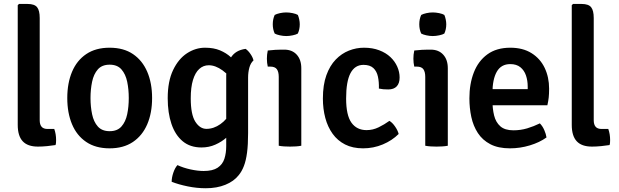

<svg xmlns="http://www.w3.org/2000/svg" viewBox="-20 -756 3212 996"><path d="M261.5 -87Q271 -60.5 271 -29.5Q271 -23 270.5 -16Q270 -9 268 -3.5Q249.5 -0.5 224.5 2Q199.5 4.5 177 4.5Q123.5 4.5 97.8 -23.2Q72 -51 72 -108V-729L78.5 -735.5H123Q159 -735.5 172.5 -718.5Q186 -701.5 186 -662.5V-132Q186 -110 195.8 -98.5Q205.5 -87 227 -87Z M769 -247.5Q769 -170 743.8 -111.2Q718.5 -52.5 669.5 -19.5Q620.5 13.5 548.5 13.5Q476 13.5 427 -19.8Q378 -53 353.5 -111.8Q329 -170.5 329 -247.5Q329 -325 353.8 -383.8Q378.5 -442.5 427.5 -475.5Q476.5 -508.5 548.5 -508.5Q621.5 -508.5 670.2 -475.2Q719 -442 744 -383.2Q769 -324.5 769 -247.5ZM449.5 -247.5Q449.5 -202.5 457.8 -163.2Q466 -124 487.5 -99.8Q509 -75.5 549 -75.5Q588.5 -75.5 610 -99.8Q631.5 -124 639.8 -163.2Q648 -202.5 648 -247.5Q648 -292.5 639.8 -332Q631.5 -371.5 610 -396Q588.5 -420.5 549 -420.5Q509 -420.5 487.5 -396Q466 -371.5 457.8 -332Q449.5 -292.5 449.5 -247.5Z M1295 -442.5Q1280 -429 1273.5 -405Q1267 -381 1267 -353.5V-65.5Q1267 -5 1261.5 36.2Q1256 77.5 1245.2 105.2Q1234.5 133 1218.5 152.5Q1193.5 184.5 1149.2 202.5Q1105 220.5 1047.5 220.5Q1001 220.5 953.5 210.8Q906 201 870.5 187Q870.5 165.5 879 140.2Q887.5 115 900.5 100.5Q932 115 969 123Q1006 131 1036.5 131Q1083.5 131 1109 114Q1134.5 97 1144 67.8Q1153.5 38.5 1153.5 2V-366Q1153.5 -417.5 1177.2 -456.5Q1201 -495.5 1254 -502.5Q1267 -494 1279.2 -476.2Q1291.5 -458.5 1295 -442.5ZM850 -246.5Q850 -334.5 878 -392.8Q906 -451 950.2 -479.8Q994.5 -508.5 1043.5 -508.5Q1088.5 -508.5 1121.2 -494.8Q1154 -481 1176.8 -460Q1199.5 -439 1215.5 -418L1198.5 -319.5Q1171.5 -364 1134.5 -390.8Q1097.5 -417.5 1063 -417.5Q1034.5 -417.5 1013.5 -398.2Q992.5 -379 981 -341Q969.5 -303 969.5 -246Q969.5 -162 993.2 -124.8Q1017 -87.5 1051 -87.5Q1088.5 -87.5 1123.2 -112Q1158 -136.5 1178 -177L1195.5 -90Q1181 -66 1155.8 -43.2Q1130.5 -20.5 1097.2 -5.8Q1064 9 1025.5 9Q966.5 9 927.8 -23.2Q889 -55.5 869.5 -113Q850 -170.5 850 -246.5Z M1543 0Q1530.5 2.5 1515.2 3.5Q1500 4.5 1484.5 4.5Q1469 4.5 1453.8 3.5Q1438.5 2.5 1426 0V-357Q1426 -383.5 1416.2 -397Q1406.5 -410.5 1381.5 -410.5H1369Q1364.5 -430 1364.5 -451.5Q1364.5 -461.5 1365.5 -472.2Q1366.5 -483 1369 -494Q1389.5 -496.5 1408.2 -497.5Q1427 -498.5 1439.5 -498.5H1454.5Q1495.5 -498.5 1519.2 -472.5Q1543 -446.5 1543 -402ZM1395 -630Q1395 -657 1405 -678.5Q1415 -684 1432 -687.8Q1449 -691.5 1465 -691.5Q1480.5 -691.5 1498.5 -687.8Q1516.5 -684 1525 -678.5Q1529.5 -668.5 1532.2 -655.2Q1535 -642 1535 -630Q1535 -603.5 1525 -582Q1516.5 -576.5 1498.5 -572.8Q1480.5 -569 1465 -569Q1449 -569 1431.8 -572.8Q1414.5 -576.5 1405 -582Q1395 -603.5 1395 -630Z M1945.5 -296.5Q1946.5 -330.5 1940.5 -358.5Q1934.5 -386.5 1916.8 -403Q1899 -419.5 1865.5 -419.5Q1821 -419.5 1798.2 -376.5Q1775.5 -333.5 1775.5 -245Q1775.5 -158 1803.2 -119.5Q1831 -81 1881.5 -81Q1914.5 -81 1944.5 -95.8Q1974.5 -110.5 2000 -129Q2015 -120.5 2029.2 -100Q2043.5 -79.5 2048 -61Q2014 -27 1965.8 -6.8Q1917.5 13.5 1863.5 13.5Q1809.5 13.5 1770.2 -6.5Q1731 -26.5 1705.5 -62Q1680 -97.5 1667.5 -144.2Q1655 -191 1655 -245Q1655 -315.5 1673 -365.5Q1691 -415.5 1721.5 -447Q1752 -478.5 1790 -493.5Q1828 -508.5 1868 -508.5Q1912.5 -508.5 1947.2 -495.2Q1982 -482 2005.2 -460Q2028.5 -438 2040.8 -410.2Q2053 -382.5 2053 -354Q2053 -324 2038 -308Q2023 -292 1994 -292Q1979.5 -292 1968.5 -293Q1957.5 -294 1945.5 -296.5Z M2303 0Q2290.5 2.5 2275.2 3.5Q2260 4.5 2244.5 4.5Q2229 4.5 2213.8 3.5Q2198.5 2.5 2186 0V-357Q2186 -383.5 2176.2 -397Q2166.5 -410.5 2141.5 -410.5H2129Q2124.5 -430 2124.5 -451.5Q2124.5 -461.5 2125.5 -472.2Q2126.5 -483 2129 -494Q2149.5 -496.5 2168.2 -497.5Q2187 -498.5 2199.5 -498.5H2214.5Q2255.5 -498.5 2279.2 -472.5Q2303 -446.5 2303 -402ZM2155 -630Q2155 -657 2165 -678.5Q2175 -684 2192 -687.8Q2209 -691.5 2225 -691.5Q2240.5 -691.5 2258.5 -687.8Q2276.5 -684 2285 -678.5Q2289.5 -668.5 2292.2 -655.2Q2295 -642 2295 -630Q2295 -603.5 2285 -582Q2276.5 -576.5 2258.5 -572.8Q2240.5 -569 2225 -569Q2209 -569 2191.8 -572.8Q2174.5 -576.5 2165 -582Q2155 -603.5 2155 -630Z M2489 -210V-293.5H2717.5V-306.5Q2717.5 -338 2708.5 -364.5Q2699.5 -391 2679.5 -407.2Q2659.5 -423.5 2627 -423.5Q2579.5 -423.5 2557 -383.8Q2534.5 -344 2534.5 -272V-236.5Q2534.5 -192.5 2543.2 -157Q2552 -121.5 2575.5 -100.8Q2599 -80 2643.5 -80Q2680.5 -80 2714.8 -90.2Q2749 -100.5 2780.5 -116Q2794.5 -102 2803.5 -81.2Q2812.5 -60.5 2815 -43Q2779 -17 2728.5 -1.8Q2678 13.5 2625.5 13.5Q2564.5 13.5 2523.8 -7.8Q2483 -29 2459 -65.8Q2435 -102.5 2425 -149Q2415 -195.5 2415 -246Q2415 -321 2438 -380.2Q2461 -439.5 2508.2 -474Q2555.5 -508.5 2627.5 -508.5Q2692.5 -508.5 2737.5 -480.2Q2782.5 -452 2805.5 -403.8Q2828.5 -355.5 2828.5 -296Q2828.5 -269 2826.5 -250.5Q2824.5 -232 2819.5 -210Z M3135.5 -87Q3145 -60.5 3145 -29.5Q3145 -23 3144.5 -16Q3144 -9 3142 -3.5Q3123.5 -0.5 3098.5 2Q3073.5 4.5 3051 4.5Q2997.5 4.5 2971.8 -23.2Q2946 -51 2946 -108V-729L2952.5 -735.5H2997Q3033 -735.5 3046.5 -718.5Q3060 -701.5 3060 -662.5V-132Q3060 -110 3069.8 -98.5Q3079.5 -87 3101 -87Z"/></svg>

Font: Signika Medium
Style: Regular
Weight: 500
Designer: Anna Giedry
Foundry: Anna Giedry
Version: Version 2.000